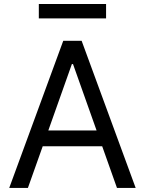

<svg xmlns="http://www.w3.org/2000/svg" viewBox="-20 -929 716 949"><path d="M117.9 0H25.6L292.6 -727.3H383.5L650.6 0H558.2L485.1 -206H191.1ZM218.8 -284.1H457.4L340.9 -612.2H335.2ZM504.3 -909.1V-838.1H171.9V-909.1Z"/></svg>

Font: Inter Alia
Style: Regular
Weight: 400
Designer: Rasmus Andersson (Latin, Greek, Cyrillic etc.) and Evan from Shavian.info (Shavian, old style figures)
Foundry: Shavian.info
Version: Version 0.001;git-37ab20767